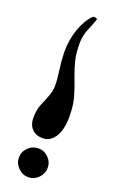

<svg xmlns="http://www.w3.org/2000/svg" viewBox="-141 -748 485 790"><g transform="rotate(20 101.0 -352.5)"><path d="M96 -167Q67 -167 50 -185Q33 -203 33 -232Q33 -270 44.5 -295.5Q56 -321 66 -350Q72 -367 72 -387Q72 -398 71.5 -407.5Q71 -417 70 -424Q68 -441 66 -458Q64 -475 62 -492L60 -531Q60 -585 76.5 -632Q93 -679 120 -706Q124 -710 132.5 -708Q141 -706 140 -701Q131 -676 119 -647.5Q107 -619 107 -587Q107 -544 114 -514.5Q121 -485 134 -450Q149 -412 160 -375Q171 -338 171 -285Q171 -249 161 -220Q151 -191 129 -176Q116 -167 96 -167ZM33 -59Q33 -85 52 -103.5Q71 -122 96 -122Q122 -122 140.5 -103.5Q159 -85 159 -59Q159 -34 140.5 -15Q122 4 96 4Q71 4 52 -15Q33 -34 33 -59Z"/></g></svg>

Font: Shafarik
Style: Regular
Weight: 400
Version: Version 1.001; ttfautohint (v1.8.4.7-5d5b)